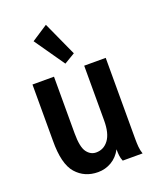

<svg xmlns="http://www.w3.org/2000/svg" viewBox="-133 -780 717 872"><g transform="rotate(-20 225.0 -344.0)"><path d="M190 11Q125 11 84.5 -35Q44 -81 45 -194V-465H149V-191Q149 -125 167 -100.5Q185 -76 212 -76Q249 -76 272 -107Q295 -138 295 -200V-465H399V-73Q399 -53 400.5 -35Q402 -17 408 0H312Q306 -14 304.5 -28Q303 -42 303 -58Q285 -24 255 -6.5Q225 11 190 11ZM218 -503 117 -648 195 -699 270 -534Z"/></g></svg>

Font: Inconsolata SemiCondensed Bold
Style: Regular
Weight: 700
Width: 4
Monospace: yes
Designer: Raph Levien, Cyreal, Brenton Simpson
Foundry: Raph Levien, Cyreal, Google
Version: Version 3.001; ttfautohint (v1.8.2.53-6de2)